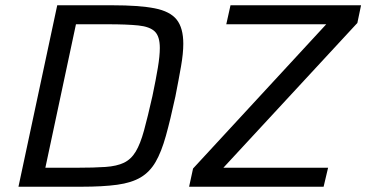

<svg xmlns="http://www.w3.org/2000/svg" viewBox="-20 -708 1389 728"><path d="M50 0 197 -688H406Q508 -688 566.5 -676.5Q625 -665 650 -633.5Q675 -602 675 -542Q675 -506 666.5 -457Q658 -408 645 -342Q626 -254 609 -193Q592 -132 570 -94Q548 -56 513.5 -35.5Q479 -15 424.5 -7.5Q370 0 289 0ZM152 -72H272Q337 -72 380 -75Q423 -78 450 -91Q477 -104 494.5 -133Q512 -162 526 -213Q540 -264 558 -344Q571 -406 578.5 -451Q586 -496 586 -526Q586 -570 567 -588.5Q548 -607 504.5 -611.5Q461 -616 388 -616H268ZM697 0 712 -69 1217 -616H838L854 -688H1349L1335 -621L827 -72H1224L1207 0Z"/></svg>

Font: Saira
Style: Italic
Weight: 400
Italic angle: -12°
Designer: Hector Gatti with collaboration of the Omnibus-Type team
Foundry: Omnibus-Type
Version: Version 1.100; ttfautohint (v1.8.3)